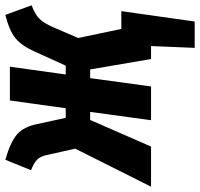

<svg xmlns="http://www.w3.org/2000/svg" viewBox="-55 -553 752 722"><g transform="rotate(-90 321.0 -192.0)"><path d="M539.1 -273.9 573.2 -111.8H640.1L601.1 164.1H502L508.8 0H460L420.9 -229H388.2L356.9 0H230L261.2 -229H231L130.9 0H-20L123 -285.2L100.1 -387.2Q95.2 -414.1 82.8 -427.2Q70.3 -440.4 42 -451.2L81.1 -547.9Q147 -529.3 176.3 -504.2Q205.6 -479 215.8 -426.8L238.8 -320.8H274.9L304.2 -530.8H431.2L401.9 -320.8H435.1L487.8 -437Q509.8 -486.3 538.3 -509.8Q566.9 -533.2 626 -547.9L662.1 -449.2Q628.4 -436.5 611.8 -420.2Q595.2 -403.8 580.1 -369.1Z"/></g></svg>

Font: Fira Sans Compressed
Style: Bold Italic
Weight: 700
Width: 3
Italic angle: -8°
Designer: Carrois Corporate & Edenspiekermann AG
Foundry: Carrois Corporate GbR & Edenspiekermann AG
Version: Version 4.203;PS 004.203;hotconv 1.0.88;makeotf.lib2.5.64775